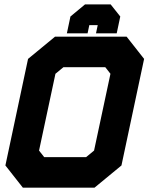

<svg xmlns="http://www.w3.org/2000/svg" viewBox="-20 -870 693 890"><path d="M86 0 5 -103 110 -597 235 -700H567L648 -597L543 -103L418 0ZM185 -141.5H379L416 -172L492 -528L468 -558.5H274L237 -528L161 -172ZM137.5 -71H398L479.5 -138L569.5 -562.5L517 -629.5H256.5L175 -562.5L85 -138ZM137.5 -71 85 -138 175 -562.5 256.5 -629.5H517L569.5 -562.5L479.5 -138L398 -71ZM493 -849.5 537.5 -793.5 521 -715.5H425L433 -753.5H394L386 -715.5H290L306.5 -793.5L374 -849.5ZM458 -805.5H390L349 -769.5L346.5 -756.5L349 -769.5L390 -805.5H458L483 -769.5L480.5 -756.5L483 -769.5Z"/></svg>

Font: Tourney Thin Black
Style: Italic
Weight: 900
Italic angle: -12°
Version: Version 1.015